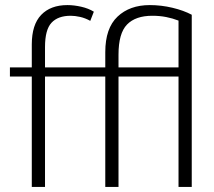

<svg xmlns="http://www.w3.org/2000/svg" viewBox="-20 -735 843 755"><path d="M245 -715Q271 -715 299.5 -708.5Q328 -702 349 -689L335 -653Q315 -664 295 -668.5Q275 -673 258 -673Q208 -673 182.5 -645.5Q157 -618 157 -550V-470H394V-530Q394 -624 442 -669.5Q490 -715 569 -715Q614 -715 658 -704.5Q702 -694 734 -677V0H682V-434H446V0H394V-434H157V0H105V-434H19V-470H105V-560Q105 -638 142 -676.5Q179 -715 245 -715ZM446 -470H682V-654Q659 -663 633.5 -668Q608 -673 579 -673Q513 -673 479.5 -638.5Q446 -604 446 -520Z"/></svg>

Font: Mukta Vaani ExtraLight
Style: Regular
Weight: 275
Designer: Noopur Datye, Girish Dalvi, Yashodeep Gholap, Pallavi Karambelkar
Foundry: Ek Type
Version: Version 2.538;PS 1.000;hotconv 16.6.51;makeotf.lib2.5.65220;